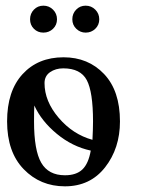

<svg xmlns="http://www.w3.org/2000/svg" viewBox="-20 -654 512 677"><path d="M403 -226Q403 -131 350.5 -64Q298 3 209 3Q122 3 63.5 -57.5Q5 -118 5 -226Q5 -333 59.5 -392.5Q114 -452 204 -452Q291 -452 347 -393Q403 -334 403 -226ZM203 -413Q176 -413 156.5 -399.5Q137 -386 137 -361Q137 -297 187 -238.5Q237 -180 306 -161Q308 -199 308 -226Q308 -330 286 -371.5Q264 -413 203 -413ZM100 -226Q100 -124 125.5 -80Q151 -36 209 -36Q249 -36 270.5 -56.5Q292 -77 300 -123Q235 -137 180.5 -182Q126 -227 101 -282Q100 -265 100 -226ZM99.5 -552.5Q86 -566 86 -586Q86 -606 99.5 -620Q113 -634 133 -634Q153 -634 167 -620Q181 -606 181 -586Q181 -566 167 -552.5Q153 -539 133 -539Q113 -539 99.5 -552.5ZM282 -539Q263 -539 249 -552.5Q235 -566 235 -586Q235 -606 248.5 -620Q262 -634 282 -634Q302 -634 316 -620Q330 -606 330 -586Q330 -566 316 -552.5Q302 -539 282 -539Z"/></svg>

Font: Sofia
Style: Regular
Weight: 400
Designer: Paula Nazal and Daniel Hernndez
Foundry: Paula Nazal, Daniel Hernndez
Version: Version 1.001